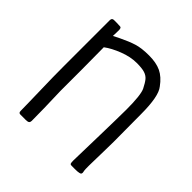

<svg xmlns="http://www.w3.org/2000/svg" viewBox="-160 -731 863 863"><g transform="rotate(45 271.5 -299.0)"><path d="M79 -13 78 -69Q73 -264 74 -294V-584Q74 -598 87 -598H105L127 -597Q135 -597 135 -580L134 -544L164 -559Q203 -578 233.5 -587.5Q264 -597 311 -597Q357 -597 387.5 -582.5Q418 -568 444 -532Q472 -498 472 -384L473 -210L472 -150Q470 -86 470 -56Q470 -30 471 -25Q473 -15 473 -14Q473 -8 470.5 -5.5Q468 -3 462 -2Q454 0 436.5 0Q419 0 415 0Q408 0 406 -4Q404 -8 404 -23L408 -189L410 -282L411 -352Q411 -444 398 -472Q385 -498 374.5 -510.5Q364 -523 346.5 -528.5Q329 -534 296 -534Q256 -534 212.5 -517Q169 -500 141 -479Q141 -400 142 -341V-203Q144 -153 145 -97Q146 -41 146 -16Q146 -8 141.5 -4Q137 0 124 0H90Q84 0 81.5 -3Q79 -6 79 -13Z"/></g></svg>

Font: Barriecito
Style: Regular
Weight: 400
Designer: Pablo Cosgaya & Sergio Jiménez
Foundry: Pablo Cosgaya & Sergio Jiménez
Version: Version 1.001